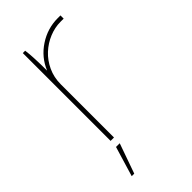

<svg xmlns="http://www.w3.org/2000/svg" viewBox="-217 -578 804 804"><g transform="rotate(-45 185.0 -176.5)"><path d="M95 0H115V-315Q115 -356 131 -390.5Q147 -425 173.5 -449.5Q200 -474 233 -487.5Q266 -501 299 -501Q301 -501 308.5 -501Q316 -501 318 -501V-520H302Q241 -520 189.5 -486Q138 -452 115 -396Q115 -432 113.5 -466Q112 -500 109 -520H95ZM53 167H68L115 34H93Z"/></g></svg>

Font: Fixel Variable
Style: Regular
Weight: 100
Width: 3
Designer: AlfaBravo + MacPaw
Foundry: Kyrylo Tkachov, Marchela Mozhyna, Serhii Makarenko, Maria Weinstein, Zakhar Kryvoshyya
Version: Version 1.211